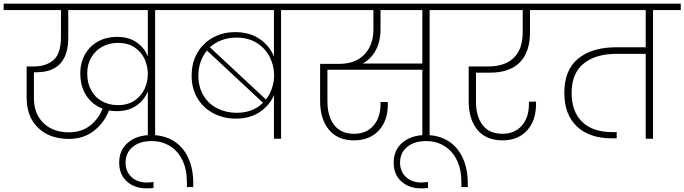

<svg xmlns="http://www.w3.org/2000/svg" viewBox="-52 -760 3750 1052"><path d="M950 -740V-705H798V0H758V-259Q738 -211 695 -181Q652 -151 588 -151Q564 -151 545 -155Q519 -87 462.5 -43Q406 1 325 1Q220 1 157 -59.5Q94 -120 94 -224V-396H135Q200 -396 241 -431Q282 -466 282 -558V-705H-32V-740ZM326 -35Q394 -35 441 -71.5Q488 -108 510 -165Q454 -186 421 -236Q388 -286 388 -358Q388 -418 414.5 -463.5Q441 -509 486.5 -533.5Q532 -558 588 -558Q653 -558 696 -528.5Q739 -499 758 -451V-705H322V-554Q322 -364 147 -364H134V-221Q134 -137 186 -86Q238 -35 326 -35ZM594 -184Q649 -184 686 -209.5Q723 -235 740.5 -274Q758 -313 758 -354V-355Q758 -397 740.5 -436Q723 -475 686 -500Q649 -525 594 -525Q548 -525 510 -505Q472 -485 449 -447Q426 -409 426 -358Q426 -304 448 -264.5Q470 -225 508.5 -204.5Q547 -184 594 -184Z M789 270Q776 272 750 272Q685 272 643 234Q601 196 601 131Q601 62 649.5 21Q698 -20 777 -20Q846 -20 898 11.5Q950 43 978.5 103Q1007 163 1007 245V265H972V237Q972 168 947 117Q922 66 878 39.5Q834 13 779 13Q713 13 674.5 45.5Q636 78 636 131Q636 180 668.5 210Q701 240 752 240Q770 240 789 237Z M1640 -740V-705H1488V0H1449V-239Q1425 -182 1371 -146Q1317 -110 1240 -110Q1174 -110 1118.5 -138.5Q1063 -167 1030.5 -220.5Q998 -274 998 -345Q998 -417 1029.5 -471Q1061 -525 1115.5 -554.5Q1170 -584 1237 -584Q1316 -584 1370.5 -546.5Q1425 -509 1449 -451V-705H886V-740ZM1243 -554Q1201 -554 1164 -540.5Q1127 -527 1098 -501L1405 -215Q1427 -243 1438.5 -278Q1450 -313 1450 -347Q1450 -398 1427 -445.5Q1404 -493 1357 -523.5Q1310 -554 1243 -554ZM1035 -345Q1035 -283 1063 -236.5Q1091 -190 1139 -166Q1187 -142 1245 -142Q1334 -142 1389 -197L1082 -483Q1035 -426 1035 -345Z M2454 -705H2302V0H2262V-378H1742V-204Q1742 -123 1779 -75Q1816 -27 1888 -27Q1955 -27 1994 -71.5Q2033 -116 2033 -189V-201H2072Q2073 -196 2073 -188Q2073 -98 2023 -44.5Q1973 9 1888 9Q1798 9 1750 -49.5Q1702 -108 1702 -206V-410H1806Q1894 -410 1944 -461Q1994 -512 1994 -600V-705H1576V-740H2454ZM2262 -705H2033V-600Q2033 -532 2006.5 -484Q1980 -436 1935 -412H2262Z M2293 270Q2280 272 2254 272Q2189 272 2147 234Q2105 196 2105 131Q2105 62 2153.5 21Q2202 -20 2281 -20Q2350 -20 2402 11.5Q2454 43 2482.5 103Q2511 163 2511 245V265H2476V237Q2476 168 2451 117Q2426 66 2382 39.5Q2338 13 2283 13Q2217 13 2178.5 45.5Q2140 78 2140 131Q2140 180 2172.5 210Q2205 240 2256 240Q2274 240 2293 237Z M2556 -362V-203Q2556 -122 2592.5 -74.5Q2629 -27 2701 -27Q2768 -27 2807 -71.5Q2846 -116 2846 -189V-203H2885V-190Q2885 -99 2835.5 -45Q2786 9 2702 9Q2611 9 2563.5 -49Q2516 -107 2516 -206V-396H2624Q2714 -396 2763 -443Q2812 -490 2812 -585V-705H2390V-740H2992V-705H2852V-585Q2852 -474 2796 -418Q2740 -362 2634 -362Z M3678 -705H3526V0H3486V-465H3327Q3211 -465 3145.5 -411.5Q3080 -358 3080 -251Q3080 -148 3138 -92Q3196 -36 3304 -36H3327V-2H3300Q3178 -2 3109 -67Q3040 -132 3040 -252Q3040 -377 3116 -439Q3192 -501 3325 -501H3486V-705H2928V-740H3678Z"/></svg>

Font: Fz Poppins ExtLt
Style: Regular
Weight: 200
Designer: Ninad Kale (Devanagari), Jonny Pinhorn (Latin)
Foundry: Indian Type Foundry
Version: Vit hóa bi Vntype.Com & FontZin.Com